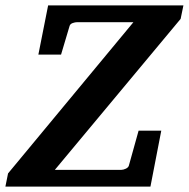

<svg xmlns="http://www.w3.org/2000/svg" viewBox="-41 -691 699 711"><path d="M627.9 -621.1 162.1 -62H408.2Q415.5 -62 424.6 -66.2Q433.6 -70.3 436 -77.1L472.2 -207H556.2L516.1 0H-21L-11.2 -48.8L453.1 -608.9H245.1Q237.3 -608.9 228.3 -605.7Q219.2 -602.5 216.8 -595.2L185.1 -488.8H101.1L137.2 -670.9H638.2Z"/></svg>

Font: Charis SIL APac
Style: Bold Italic
Weight: 700
Italic angle: -11°
Foundry: SIL International
Version: Version 5.000